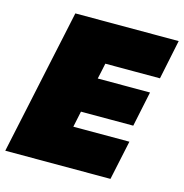

<svg xmlns="http://www.w3.org/2000/svg" viewBox="-114 -810 869 908"><g transform="rotate(15 321.0 -356.5)"><path d="M-8 0Q4 -56 15 -107.8Q26 -159.5 41 -229.5L93 -474Q108.5 -545.5 120 -600Q131.5 -654.5 144 -713H650L610 -520H342.5Q338.5 -500.5 334.2 -480.2Q330 -460 326 -443H582L546 -271H290L289.5 -269Q285 -248.5 281.2 -229.5Q277.5 -210.5 273.5 -193H548L507 0Z"/></g></svg>

Font: Commissioner Black
Style: Italic
Weight: 900
Italic angle: -12°
Designer: Kostas Bartsokas
Foundry: Kostas Bartsokas
Version: Version 1.000; ttfautohint (v1.8.3)